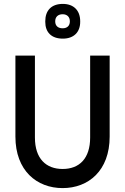

<svg xmlns="http://www.w3.org/2000/svg" viewBox="-20 -955 640 984"><path d="M59 -670V-255C59 -80 169 9 301 9C433 9 542 -80 542 -255V-670H442V-250C442 -142 386 -89 301 -89C216 -89 159 -142 159 -250V-670ZM212 -843C212 -790 243 -757 302 -757C358 -757 391 -790 391 -843V-846C391 -901 358 -935 302 -935C243 -935 212 -901 212 -846ZM263 -845V-846C263 -868 277 -882 301 -882C324 -882 338 -868 338 -846V-845C338 -823 324 -810 301 -810C277 -810 263 -823 263 -845Z"/></svg>

Font: LT Wave Mono Medium
Style: Regular
Weight: 500
Designer: Daniel Lyons
Version: Version 2.5 (Glyphs App)